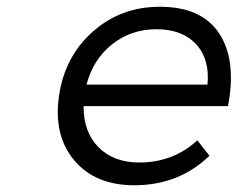

<svg xmlns="http://www.w3.org/2000/svg" viewBox="-20 -549 708 572"><path d="M455.1 -528.8Q580.1 -529.3 632.8 -449.7Q685.5 -370.1 659.2 -232.9H229Q228.5 -155.8 273.4 -110.4Q318.4 -64.9 395 -64.9Q496.1 -64.9 567.9 -130.9L604 -85Q513.2 2.9 379.9 2.9Q263.7 2.9 201.2 -71.3Q138.7 -145.5 155.8 -263.2Q172.9 -380.9 256.6 -454.8Q340.3 -528.8 455.1 -528.8ZM237.8 -296.9H598.1Q605.5 -372.6 564.2 -417.2Q522.9 -461.9 445.8 -461.9Q370.6 -461.9 314 -417Q257.3 -372.1 237.8 -296.9Z"/></svg>

Font: Trueno Light
Style: Italic
Weight: 300
Designer: Julieta Ulanovsky
Foundry: Julieta Ulanovsky
Version: Version 3.001b | FøM Fix